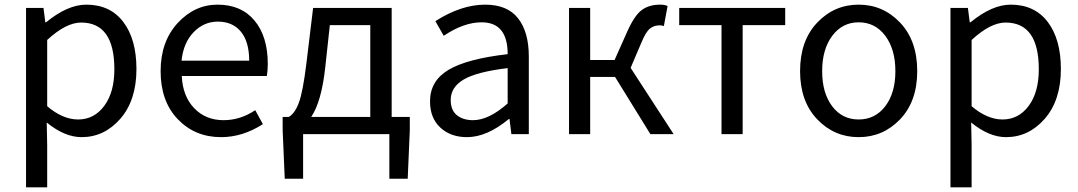

<svg xmlns="http://www.w3.org/2000/svg" viewBox="-20 -577 4637 826"><path d="M92 229V-543H167L175 -481H178Q271 -557 351 -557Q454 -557 510.5 -482.5Q567 -408 567 -280Q567 -146 498 -66.5Q429 13 331 13Q258 13 181 -50L183 45V229ZM316 -63Q385 -63 428.5 -121.5Q472 -180 472 -279Q472 -480 329 -480Q264 -480 183 -405V-120Q250 -63 316 -63Z M931 13Q819 13 745 -64Q671 -141 671 -271Q671 -398 744 -477.5Q817 -557 916 -557Q1018 -557 1075 -488.5Q1132 -420 1132 -302Q1132 -276 1128 -250H762Q766 -163 815.5 -111.5Q865 -60 942 -60Q1014 -60 1078 -103L1111 -43Q1024 13 931 13ZM761 -316H1052Q1052 -397 1016.5 -440.5Q981 -484 917 -484Q857 -484 813 -438.5Q769 -393 761 -316Z M1379 -285Q1363 -140 1319 -74H1573V-469H1399ZM1284 0V192H1205L1196 -17V-74H1222Q1248 -88 1265.5 -134.5Q1283 -181 1298 -303L1327 -543H1665V-74H1743V-17L1734 192H1655V0Z M1989 13Q1919 13 1874.5 -28Q1830 -69 1830 -141Q1830 -229 1909.5 -276.5Q1989 -324 2164 -344Q2164 -481 2052 -481Q1975 -481 1889 -423L1853 -486Q1964 -557 2067 -557Q2163 -557 2209 -498Q2255 -439 2255 -334V0H2180L2172 -65H2169Q2075 13 1989 13ZM2015 -60Q2083 -60 2164 -132V-284Q2031 -268 1975 -235Q1919 -202 1919 -147Q1919 -103 1945.5 -81.5Q1972 -60 2015 -60Z M2428 0V-543H2519V-319H2624L2678 -440Q2709 -510 2740.5 -533.5Q2772 -557 2820 -557Q2840 -557 2852 -551L2836 -465Q2827 -468 2818 -468Q2793 -468 2775.5 -453.5Q2758 -439 2739 -393L2693 -285L2878 0H2778L2626 -246H2519V0Z M3084 0V-469H2902V-543H3358V-469H3175V0Z M3422 -271Q3422 -402 3495.5 -479.5Q3569 -557 3674 -557Q3779 -557 3852.5 -479.5Q3926 -402 3926 -271Q3926 -141 3852.5 -64Q3779 13 3674 13Q3569 13 3495.5 -64Q3422 -141 3422 -271ZM3674 -481Q3604 -481 3560.5 -423Q3517 -365 3517 -271Q3517 -177 3560 -120Q3603 -63 3674 -63Q3745 -63 3788.5 -120Q3832 -177 3832 -271Q3832 -365 3788.5 -423Q3745 -481 3674 -481Z M4069 229V-543H4144L4152 -481H4155Q4248 -557 4328 -557Q4431 -557 4487.5 -482.5Q4544 -408 4544 -280Q4544 -146 4475 -66.5Q4406 13 4308 13Q4235 13 4158 -50L4160 45V229ZM4293 -63Q4362 -63 4405.5 -121.5Q4449 -180 4449 -279Q4449 -480 4306 -480Q4241 -480 4160 -405V-120Q4227 -63 4293 -63Z"/></svg>

Font: Noto Sans SC
Style: Regular
Weight: 400
Designer: Ryoko NISHIZUKA  (kana, bopomofo & ideographs); Paul D. Hunt (Latin, Greek & Cyrillic); Sandoll Communications , Soo-you
Foundry: Adobe
Version: Version 2.002;hotconv 1.0.116;makeotfexe 2.5.65601